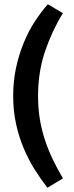

<svg xmlns="http://www.w3.org/2000/svg" viewBox="-20 -730 348 903"><path d="M203 153Q172 113 143 67Q114 21 91.5 -32.5Q69 -86 55.5 -147Q42 -208 42 -279Q42 -349 55.5 -411.5Q69 -474 91.5 -528.5Q114 -583 143.5 -628.5Q173 -674 205 -710L276 -668Q226 -588 192.5 -490.5Q159 -393 159 -279Q159 -222 167 -172Q175 -122 190.5 -74.5Q206 -27 227.5 18Q249 63 276 109Z"/></svg>

Font: Mukta
Style: Bold
Weight: 700
Designer: Girish Dalvi and Yashodeep Gholap
Foundry: Ek Type
Version: Version 2.538;PS 1.002;hotconv 16.6.51;makeotf.lib2.5.65220;